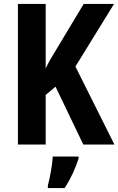

<svg xmlns="http://www.w3.org/2000/svg" viewBox="-20 -734 601 975"><path d="M561 0 363 -396 559 -714H405L268 -486C244 -447 224 -414 212 -386V-714H71V0H212V-252L262 -294L403 0ZM379 71V61H248C246 101 233 172 223 208V221H308C338 176 363 122 379 71Z"/></svg>

Font: Noto Sans Georgian Condensed Bold
Style: Regular
Weight: 700
Width: 3
Designer: Monotype Design Team, Akaki Razmadze
Foundry: Google LLC
Version: Version 2.005